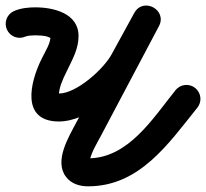

<svg xmlns="http://www.w3.org/2000/svg" viewBox="-65 -623 743 693"><path d="M-40.1 -516.5C-28.8 -491 1 -479.5 26.5 -490.9C34.7 -494.5 51.7 -495.5 62 -495.5C76.2 -495.5 90.7 -494.6 104.5 -491.3C108.4 -490.3 121.6 -483.1 119.5 -486.6C118.3 -488.5 117.5 -495.2 117.5 -493C117.5 -466.4 99.8 -440.4 88.5 -416.9C88.5 -416.9 88.6 -417.1 88.7 -417.2C88.7 -417.4 88.8 -417.6 88.8 -417.6C87.2 -414.3 85.5 -410.9 83.8 -407.6C83.8 -407.6 83.8 -407.5 83.7 -407.4C83.7 -407.3 83.6 -407.2 83.6 -407.2C44.3 -326.8 8.5 -184.5 148 -184.5C251 -184.5 382.6 -293.8 428.8 -382.7C428.8 -382.7 428.7 -382.5 428.6 -382.2C428.4 -382 428.3 -381.7 428.3 -381.7C455 -430.4 481.6 -479.1 508.3 -527.7C524.3 -557 509.9 -583.8 487.6 -595.8C465.3 -607.8 435 -605.2 419.4 -575.6C350 -444.6 280.7 -313.6 211.4 -182.6C211.4 -182.6 211.4 -182.6 211.4 -182.6C211.3 -182.6 211.3 -182.6 211.3 -182.6C182.9 -128.8 129 -41.4 173.8 16.1C193 40.8 222.9 49.5 253 49.5C439.2 49.5 543.1 -104.9 647.3 -234.3C664.8 -256 661.4 -287.8 639.7 -305.3C618 -322.8 586.2 -319.4 568.7 -297.7C487.1 -196.4 398.3 -51.5 253 -51.5C250.5 -51.5 248 -52.3 245.5 -52.1C242 -51.9 251.5 -48.4 253.6 -45.7C255.7 -43 255 -34.7 257.8 -36.5C259.1 -37.4 258 -39.7 258.3 -41.3C264.5 -73.9 285.2 -106.1 300.7 -135.4C300.7 -135.4 300.7 -135.4 300.6 -135.4C300.6 -135.4 300.6 -135.4 300.6 -135.4C370 -266.4 439.3 -397.4 508.6 -528.4C524.3 -557.9 510.1 -584.5 487.9 -596.5C465.8 -608.4 435.8 -605.6 419.7 -576.3C393 -527.6 366.4 -478.9 339.7 -430.3C339.7 -430.3 339.6 -430 339.4 -429.8C339.3 -429.5 339.2 -429.3 339.2 -429.3C311.1 -375.2 211.5 -285.5 148 -285.5C144.8 -285.5 140.1 -286.3 140.1 -286.3C139.2 -282.9 145.7 -281.9 147.1 -278.8C147.2 -278.6 147.3 -278.5 147.3 -278.3C147.9 -307.8 161.6 -336.6 174.4 -362.8C174.4 -362.8 174.3 -362.7 174.3 -362.6C174.2 -362.5 174.2 -362.4 174.2 -362.4C175.8 -365.7 177.5 -369.1 179.2 -372.4C179.2 -372.4 179.3 -372.6 179.3 -372.8C179.4 -372.9 179.5 -373.1 179.5 -373.1C198.2 -411.9 218.5 -448.3 218.5 -493C218.5 -575.6 127.6 -596.5 62 -596.5C37 -596.5 8.5 -593.4 -14.5 -583.1C-40 -571.8 -51.5 -542 -40.1 -516.5Z"/></svg>

Font: FRB American Cursive Guidelines Ultra
Style: Bold Italic
Weight: 1000
Italic angle: -25°
Version: Version 2.0;Modular Font Editor K font №1